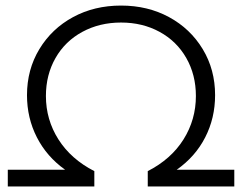

<svg xmlns="http://www.w3.org/2000/svg" viewBox="-20 -670 869 690"><path d="M8 -60H214Q148 -107 112.5 -176.5Q77 -246 77 -328Q77 -420 121.5 -493.5Q166 -567 242.5 -608.5Q319 -650 415 -650Q511 -650 587.5 -608.5Q664 -567 708.5 -493.5Q753 -420 753 -328Q753 -246 717.5 -176.5Q682 -107 615 -60H822V0H511V-55Q595 -98 639.5 -169Q684 -240 684 -325Q684 -401 649.5 -461.5Q615 -522 553.5 -555.5Q492 -589 415 -589Q338 -589 276 -555.5Q214 -522 179.5 -461.5Q145 -401 145 -325Q145 -240 190 -169Q235 -98 319 -55V0H8Z"/></svg>

Font: Montserrat Ace
Style: Regular
Weight: 400
Designer: Julieta Ulanovsky
Foundry: Julieta Ulanovsky
Version: Version 1